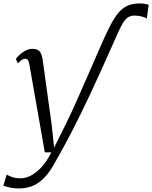

<svg xmlns="http://www.w3.org/2000/svg" viewBox="-70 -846 883 1114"><path d="M40.5 247.5Q10.5 247.5 -12.2 242.2Q-35 237 -50.5 231.5L-31 167Q-23 172 -2.8 180.2Q17.5 188.5 51.5 188.5Q76.5 188.5 107 173.8Q137.5 159 169 125.8Q200.5 92.5 228 38H190L100.5 -471.5Q97 -492 91 -498.8Q85 -505.5 76.5 -505.5Q67 -505.5 57.2 -499Q47.5 -492.5 33.5 -479L22 -503.5Q26 -510.5 40 -524.5Q54 -538.5 74.2 -550.5Q94.5 -562.5 117.5 -562.5Q151 -562.5 162.8 -544.2Q174.5 -526 178 -495.5Q182.5 -464.5 186.8 -433.8Q191 -403 195.2 -372Q199.5 -341 203.8 -310Q208 -279 212.2 -248Q216.5 -217 221 -186.2Q225.5 -155.5 229.5 -124.5L244 10.5L309.5 -121.5Q337 -176.5 368.8 -247.2Q400.5 -318 435.8 -399.2Q471 -480.5 509 -567.5Q540 -639 564.8 -688.2Q589.5 -737.5 613.8 -767.8Q638 -798 667.8 -812Q697.5 -826 739.5 -826Q757 -826 771 -823.5Q785 -821 792.5 -818L782 -738.5Q776 -743.5 755.5 -749.5Q735 -755.5 710.5 -755.5Q689 -755.5 673.5 -746Q658 -736.5 644.2 -714.2Q630.5 -692 614 -655.2Q597.5 -618.5 573.5 -564Q508.5 -417.5 451.8 -296.5Q395 -175.5 342.8 -75Q290.5 25.5 240.5 112Q209 166 176.5 195.2Q144 224.5 110.2 236Q76.5 247.5 40.5 247.5Z"/></svg>

Font: Merriweather 28pt Light
Style: Italic
Weight: 300
Italic angle: -7.8°
Version: Version 2.101